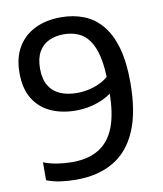

<svg xmlns="http://www.w3.org/2000/svg" viewBox="-85 -819 759 896"><g transform="rotate(-10 295.0 -370.5)"><path d="M264 -749.5Q323.5 -749.5 372.5 -730Q421.5 -710.5 457 -668.2Q492.5 -626 511.8 -558.2Q531 -490.5 531 -394Q531 -255.5 493 -166.2Q455 -77 382 -33.8Q309 9.5 204 9.5Q166.5 9.5 130.5 4.5Q94.5 -0.5 64.5 -12.5V-97.5Q95 -85.5 130.2 -80Q165.5 -74.5 200 -74.5Q275.5 -74.5 326 -105Q376.5 -135.5 401.8 -200.2Q427 -265 427 -367.5V-408Q427 -483 415.5 -533.5Q404 -584 382.5 -613.8Q361 -643.5 330.8 -656.2Q300.5 -669 263 -669Q224 -669 193 -654.5Q162 -640 144.5 -609.2Q127 -578.5 127 -529.5Q127 -480.5 145.8 -449.2Q164.5 -418 198.5 -403.2Q232.5 -388.5 278.5 -388.5Q307.5 -388.5 338.2 -395.5Q369 -402.5 397.2 -418Q425.5 -433.5 446.5 -458V-376.5Q415.5 -344.5 364.8 -326.5Q314 -308.5 259.5 -308.5Q192.5 -308.5 140.5 -332Q88.5 -355.5 58.8 -403.8Q29 -452 29 -526.5Q29 -598.5 58.5 -648.2Q88 -698 141 -723.8Q194 -749.5 264 -749.5Z"/></g></svg>

Font: Encode Sans SC Medium
Style: Regular
Weight: 500
Version: Version 3.002